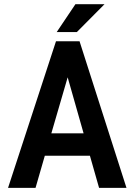

<svg xmlns="http://www.w3.org/2000/svg" viewBox="-20 -911 640 931"><path d="M416 -155.8 460.4 0H593.3L365.7 -710.9H251.5L19 0H152.3L197.3 -155.8ZM229 -264.6 308.1 -536.1 385.3 -264.6ZM345.7 -890.6 254.9 -755.4H352.5L486.8 -890.6Z"/></svg>

Font: Roboto Mono SemiBold
Style: Regular
Weight: 600
Monospace: yes
Designer: Google
Version: Version 3.000